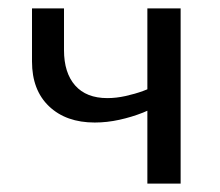

<svg xmlns="http://www.w3.org/2000/svg" viewBox="-20 -436 523 456"><path d="M205 -145Q137 -145 96.5 -183.5Q56 -222 56 -290V-416H132V-317Q132 -263 158.5 -233Q185 -203 235 -203Q256 -203 278.5 -208Q301 -213 320 -220Q339 -227 350 -234L363 -193Q346 -179 319.5 -168.5Q293 -158 263.5 -151.5Q234 -145 205 -145ZM330 0V-416H409V0Z"/></svg>

Font: Ysabeau Office Medium
Style: Regular
Weight: 500
Designer: Christian Thalmann (Catharsis Fonts)
Version: Version 2.001;gftools[0.9.30]; featfreeze: tnum,lnum,ss02